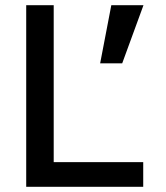

<svg xmlns="http://www.w3.org/2000/svg" viewBox="-20 -720 640 740"><path d="M81 0V-700H187V-95H532V0ZM366 -476 409 -700H533L451 -476Z"/></svg>

Font: DM Mono Medium
Style: Regular
Weight: 500
Designer: Colophon Foundry
Foundry: Colophon Foundry
Version: Version 1.000; ttfautohint (v1.8.2.53-6de2)